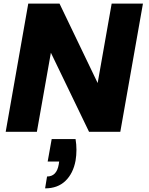

<svg xmlns="http://www.w3.org/2000/svg" viewBox="-20 -722 818 1052"><path d="M263.2 40H394Q403.8 99.1 394 158.2Q380.9 228.5 338.4 269.3Q295.9 310.1 227.1 310.1L237.8 245.1Q290.5 245.1 301.8 179.2L304.2 163.1H241.2ZM591.8 -702.1H763.2L639.2 0H467.8L258.8 -433.1L182.1 0H11.2L134.8 -702.1H306.2L515.1 -267.1Z"/></svg>

Font: Poppins
Style: Bold Italic
Weight: 700
Italic angle: -10°
Designer: Ninad Kale (Devanagari), Jonny Pinhorn (Latin)
Foundry: Indian Type Foundry
Version: Version 3.200;PS 1.000;hotconv 16.6.54;makeotf.lib2.5.65590